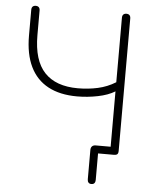

<svg xmlns="http://www.w3.org/2000/svg" viewBox="-58 -760 773 964"><g transform="rotate(5 328.5 -277.5)"><path d="M439 156Q429 156 424 150Q419 144 419 134V-14Q419 -26 425.5 -32.5Q432 -39 444 -39H538L519 -20V-318Q485 -297 433 -286.5Q381 -276 329 -276Q242 -276 182.5 -308Q123 -340 92.5 -403Q62 -466 62 -559V-689Q62 -700 67.5 -705.5Q73 -711 83 -711Q93 -711 98.5 -705.5Q104 -700 104 -689V-565Q104 -438 161 -377.5Q218 -317 329 -317Q381 -317 429 -327.5Q477 -338 519 -364V-689Q519 -700 524.5 -705.5Q530 -711 540 -711Q550 -711 555.5 -705.5Q561 -700 561 -689V-22Q561 -9 555.5 -4.5Q550 0 540 0H459V134Q459 144 454 150Q449 156 439 156Z"/></g></svg>

Font: Nunito ExtraLight
Style: Regular
Weight: 200
Designer: Vernon Adams
Foundry: Vernon Adams
Version: Version 3.602;April 4, 2023;FontCreator 14.0.0.2856 64-bit